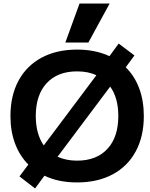

<svg xmlns="http://www.w3.org/2000/svg" viewBox="-20 -1020 847 1084"><path d="M90 -24 140 -91Q91 -140 65 -209.5Q39 -279 39 -365Q39 -480 84.5 -564.5Q130 -649 215 -694.5Q300 -740 415 -740Q518 -740 598 -703L650 -774L739 -707L690 -640Q740 -591 766 -521Q792 -451 792 -365Q792 -250 746.5 -165.5Q701 -81 616 -35.5Q531 10 415 10Q310 10 231 -28L178 44ZM227 -199 524 -595Q479 -617 415 -617Q305 -617 243.5 -550.5Q182 -484 182 -365Q182 -264 227 -199ZM415 -113Q525 -113 586.5 -179.5Q648 -246 648 -365Q648 -468 602 -531L305 -135Q354 -113 415 -113ZM349 -780 429 -1000H599L479 -780Z"/></svg>

Font: Enso
Style: Bold
Weight: 700
Designer: Coji Morishita
Foundry: UNDERFOREST DESIGN
Version: Version 1.000